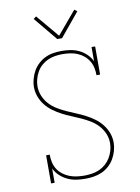

<svg xmlns="http://www.w3.org/2000/svg" viewBox="-103 -1033 806 1109"><g transform="rotate(-10 300.0 -478.5)"><path d="M306 8Q279 8 252.5 4Q226 0 202 -11.5Q178 -23 158 -41.5Q138 -60 127 -84V0H106V-165H127Q127 -143 131.5 -121Q136 -99 148 -80Q160 -61 178 -47Q196 -33 216.5 -25Q237 -17 259.5 -14Q282 -11 304 -11Q326 -11 348.5 -14.5Q371 -18 391.5 -27Q412 -36 429 -51Q446 -66 457.5 -85Q469 -104 475.5 -126Q482 -148 482 -170Q482 -200 470.5 -227Q459 -254 439 -275.5Q419 -297 394 -312Q369 -327 342.5 -339Q316 -351 289 -362Q262 -373 236 -386.5Q210 -400 186 -417.5Q162 -435 144 -457.5Q126 -480 115.5 -508Q105 -536 105 -565Q105 -589 112 -613.5Q119 -638 131 -659Q143 -680 161.5 -697Q180 -714 202 -724.5Q224 -735 248.5 -739Q273 -743 298 -743Q324 -743 350 -739Q376 -735 400 -723.5Q424 -712 443 -693.5Q462 -675 473 -652V-735H494V-570H473Q473 -592 468.5 -613.5Q464 -635 452.5 -654Q441 -673 424 -687Q407 -701 386.5 -709.5Q366 -718 344 -721Q322 -724 300 -724Q278 -724 256 -720.5Q234 -717 214 -708Q194 -699 177 -684Q160 -669 149 -649.5Q138 -630 132 -608.5Q126 -587 126 -565Q126 -536 137.5 -508.5Q149 -481 169 -459.5Q189 -438 214 -423Q239 -408 265.5 -396Q292 -384 319 -373Q346 -362 372 -348.5Q398 -335 421.5 -318Q445 -301 463.5 -278Q482 -255 492.5 -227.5Q503 -200 503 -170Q503 -146 496 -121.5Q489 -97 476.5 -75.5Q464 -54 445 -37Q426 -20 403.5 -10Q381 0 356 4Q331 8 306 8ZM286 -815 172 -953 188 -965 300 -832 412 -965 428 -953 314 -815Z"/></g></svg>

Font: Iosevka HT Thin Extended
Style: Regular
Weight: 100
Width: 7
Monospace: yes
Designer: Belleve Invis
Foundry: Belleve Invis
Version: Version 32.3.0; ttfautohint (v1.8.4)